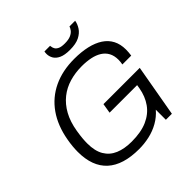

<svg xmlns="http://www.w3.org/2000/svg" viewBox="-223 -1049 1242 1242"><g transform="rotate(-45 398.5 -428.0)"><path d="M353 12Q207 12 133 -55.5Q59 -123 59 -256Q59 -280 61.5 -306.5Q64 -333 69 -360Q88 -468 141 -543.5Q194 -619 277 -658.5Q360 -698 468 -698Q533 -698 585 -686Q637 -674 673.5 -650Q710 -626 729 -589.5Q748 -553 748 -504Q748 -492 747 -479Q746 -466 744 -452H663Q665 -461 666 -472Q667 -483 667 -491Q667 -529 652.5 -555.5Q638 -582 611.5 -598.5Q585 -615 549 -622.5Q513 -630 469 -630Q410 -630 357 -614.5Q304 -599 262 -565.5Q220 -532 191.5 -480.5Q163 -429 151 -357Q148 -338 146 -323Q144 -308 143 -295.5Q142 -283 141.5 -272.5Q141 -262 141 -251Q141 -182 166.5 -139Q192 -96 239.5 -76Q287 -56 353 -56Q439 -56 496.5 -81.5Q554 -107 587.5 -154Q621 -201 632 -265L636 -290H384L395 -357H727L664 0H609V-92Q578 -56 536.5 -32.5Q495 -9 448 1.5Q401 12 353 12ZM490 -758Q442 -758 414.5 -771Q387 -784 375.5 -804.5Q364 -825 364 -847Q364 -852 364.5 -857.5Q365 -863 366 -868H418Q418 -866 418 -863.5Q418 -861 419 -859Q420 -848 426.5 -837Q433 -826 449 -818.5Q465 -811 496 -811Q531 -811 551.5 -820.5Q572 -830 582 -843.5Q592 -857 595 -868H647Q643 -842 626.5 -816.5Q610 -791 577.5 -774.5Q545 -758 490 -758Z"/></g></svg>

Font: Archivo SemiBold Light
Style: Italic
Weight: 300
Italic angle: -10°
Version: Version 2.001